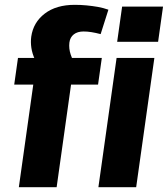

<svg xmlns="http://www.w3.org/2000/svg" viewBox="-20 -782 701 802"><path d="M119 -428.7H39.4L55.1 -540H197.5L158.8 -478.9Q137.6 -507.6 126.1 -533Q114.5 -558.4 111 -582.2Q107.5 -606.1 110.5 -628.7Q119 -688.5 166.8 -725.1Q214.6 -761.8 292 -761.8Q317.4 -761.8 341.4 -759.5Q365.3 -757.2 388.5 -753.2Q411.6 -749.1 432.8 -741.5L400.4 -639.5Q379.5 -645 361.8 -647.8Q344.2 -650.5 329.3 -650.5Q303.5 -650.5 288.2 -638.4Q272.8 -626.3 269.9 -604.5Q266.9 -579.2 275.3 -554.1Q283.8 -528.9 303.7 -493.5L215.3 -540H405.3L389.6 -428.7H276.8L216.6 0H58.7ZM624.8 -540 548.8 0H391L467 -540ZM661 -754.4 640.4 -607.4H469.4L490.1 -754.4Z"/></svg>

Font: Pathway Extreme 8pt Thin
Style: Italic
Weight: 100
Italic angle: -8°
Designer: Eduardo Rodriguez Tunni
Foundry: Eduardo Rodriguez Tunni
Version: Version 1.000